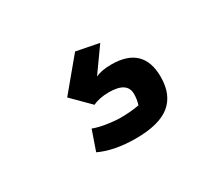

<svg xmlns="http://www.w3.org/2000/svg" viewBox="-63 -103 446 412"><g transform="rotate(-30 160.5 102.5)"><path d="M85 199 102 150Q115 155 134 158Q153 161 167 161Q194 161 214 157Q218 145 218 131Q218 101 173 101Q149 101 133 109L90 66L154 -11L210 0L168 59Q183 52 207 52Q286 52 286 128Q286 172 259 194Q232 216 174 216Q121 216 85 199Z"/></g></svg>

Font: Athiti Medium
Style: Regular
Weight: 500
Designer: CadsonDemak Team
Foundry: CadsonDemak
Version: Version 1.032